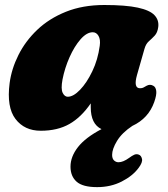

<svg xmlns="http://www.w3.org/2000/svg" viewBox="-20 -509 674 768"><path d="M528 -209Q513 -156 540 -156Q549 -156 554 -159Q559 -162 566.5 -166Q580 -173.5 593 -166Q603 -161 605 -145.2Q607 -129.5 597 -101Q574 -35.5 509.5 -5.5Q468 22 448.2 54.5Q428.5 87 428.5 110.5Q428.5 125.5 436.2 132.8Q444 140 454 140Q472.5 140 496.5 122.5Q508 114 516.8 110Q525.5 106 535 109.5Q545 113 548 126.8Q551 140.5 534.5 162.5Q511 194.5 467 217Q423 239.5 368.5 239.5Q311 239.5 286.5 217.8Q262 196 262 157.5Q262 117.5 292 79.2Q322 41 386 7.5Q343 -13 343 -80Q343 -88 343 -95.5Q304.5 -39.5 257.2 -12.8Q210 14 143 14Q78 14 42 -33Q6 -80 18.5 -176.5Q26 -233.5 53.8 -289Q81.5 -344.5 129 -389.8Q176.5 -435 243.8 -462Q311 -489 397 -489Q483 -489 531.2 -478.5Q579.5 -468 598 -448.2Q616.5 -428.5 613 -401Q610 -378.5 598.8 -366.5Q587.5 -354.5 575.5 -344Q563.5 -333.5 558 -314ZM230 -191Q223 -153 230.8 -137.5Q238.5 -122 251 -122Q273.5 -122 300.2 -149.8Q327 -177.5 349.2 -223.8Q371.5 -270 379 -326Q382.5 -351 374 -365.5Q365.5 -380 351 -380Q327 -380 302.2 -351.8Q277.5 -323.5 258.2 -280.2Q239 -237 230 -191Z"/></svg>

Font: Fraunces 9pt SuperSoft Black
Style: Italic
Weight: 900
Italic angle: -16°
Version: Version 1.000;[0bf87f6ff]